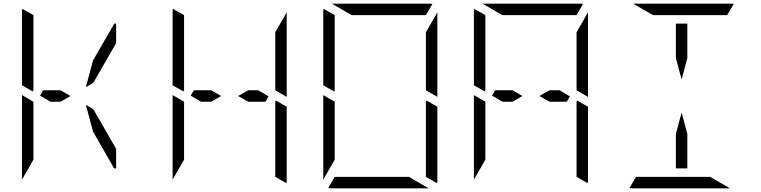

<svg xmlns="http://www.w3.org/2000/svg" viewBox="-20 -1020 4120 1040"><path d="M99 -558V-959Q99 -968 101 -972L161 -938V-928V-892V-866V-735V-548V-531L157 -525ZM161 -265V-155L99 -47V-500V-505L161 -469V-452ZM253 -469 197 -502 214 -531H308L362 -500L308 -469ZM485 -429 609 -214V-108H598L484 -307L445 -452ZM445 -548 484 -693 599 -892H609V-786L485 -571Z M915 -558V-959Q915 -968 917 -972L977 -938V-928V-892V-866V-735V-548V-531L973 -525ZM1475 -475 1533 -442V-41Q1533 -32 1531 -28L1471 -62V-70V-82V-108V-134V-265V-450V-469ZM977 -265V-155L915 -47V-500V-505L977 -469V-452ZM1069 -469 1013 -502 1030 -531H1124L1178 -500L1124 -469ZM1533 -953V-500V-495L1471 -531V-550V-735V-845ZM1324 -531H1379L1435 -498L1418 -469H1324L1270 -500Z M1731 -558V-959Q1731 -968 1733 -972L1793 -938V-928V-892V-866V-735V-548V-531L1789 -525ZM2291 -475 2349 -442V-41Q2349 -32 2347 -28L2287 -62V-70V-82V-108V-134V-265V-450V-469ZM1793 -265V-155L1731 -47V-500V-505L1793 -469V-452ZM1885 -938 1778 -1000H2040H2308Q2318 -1000 2322 -998L2287 -938H2257H2071H2009ZM2195 -62 2302 0H2040H1772Q1762 0 1758 -2L1793 -62H1823H2009H2071ZM2349 -953V-500V-495L2287 -531V-550V-735V-845Z M2547 -558V-959Q2547 -968 2549 -972L2609 -938V-928V-892V-866V-735V-548V-531L2605 -525ZM3107 -475 3165 -442V-41Q3165 -32 3163 -28L3103 -62V-70V-82V-108V-134V-265V-450V-469ZM2609 -265V-155L2547 -47V-500V-505L2609 -469V-452ZM2701 -469 2645 -502 2662 -531H2756L2810 -500L2756 -469ZM2701 -938 2594 -1000H2856H3124Q3134 -1000 3138 -998L3103 -938H3073H2887H2825ZM3165 -953V-500V-495L3103 -531V-550V-735V-845ZM2956 -531H3011L3067 -498L3050 -469H2956L2902 -500Z M3703 -295V-108H3641V-295L3672 -410ZM3517 -938 3410 -1000H3672H3940Q3950 -1000 3954 -998L3919 -938H3889H3703H3641ZM3827 -62 3934 0H3672H3404Q3394 0 3390 -2L3425 -62H3455H3641H3703ZM3641 -705V-892H3703V-705L3672 -590Z"/></svg>

Font: DSEG14 Modern Mini
Style: Light
Weight: 300
Designer: Keshikan(Twitter:@keshinomi_88pro)
Version: Version 0.46